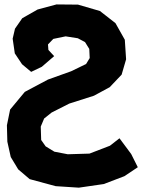

<svg xmlns="http://www.w3.org/2000/svg" viewBox="-20 -698 652 881"><path d="M228.5 -440.4 202.1 -468.8 200.2 -494.1 224.6 -519.5 281.2 -531.2 336.9 -522.5 370.1 -504.9 389.6 -473.6 391.6 -431.6 375 -404.3 306.6 -371.1 200.2 -333 93.8 -276.4 26.4 -195.3 11.7 -123 13.7 -47.9 29.3 22.5 63.5 79.1 116.2 124 235.4 156.2 341.8 163.1 456.1 146.5 550.8 110.4 612.3 69.3 582 8.8 528.3 -63.5 484.4 -29.3 390.6 6.8 291 9.8 229.5 -2 189.5 -26.4 168.9 -55.7 167 -117.2 182.6 -154.3 216.8 -181.6 297.9 -222.7 411.1 -258.8 483.4 -297.9 538.1 -355.5 558.6 -425.8 552.7 -515.6 509.8 -591.8 438.5 -647.5 337.9 -676.8 239.3 -677.7 152.3 -654.3 82 -614.3 48.8 -566.4 38.1 -520.5 47.9 -453.1 81.1 -403.3 123 -368.2 171.9 -391.6Z"/></svg>

Font: MaokenAssortedSans-Lite
Style: Lite
Weight: 400
Version: Version 1.400